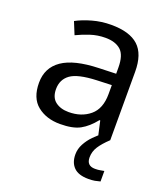

<svg xmlns="http://www.w3.org/2000/svg" viewBox="-140 -644 840 962"><g transform="rotate(20 280.5 -162.5)"><path d="M288 -545Q386 -545 433 -502Q480 -459 480 -365V0H416L399 -76H395Q360 -32 321.5 -11Q283 10 215 10Q142 10 94 -28.5Q46 -67 46 -149Q46 -229 109 -272.5Q172 -316 303 -320L394 -323V-355Q394 -422 365 -448Q336 -474 283 -474Q241 -474 203 -461.5Q165 -449 132 -433L105 -499Q140 -518 188 -531.5Q236 -545 288 -545ZM314 -259Q214 -255 175.5 -227Q137 -199 137 -148Q137 -103 164.5 -82Q192 -61 235 -61Q303 -61 348 -98.5Q393 -136 393 -214V-262ZM412 116Q412 161 457 161Q474 161 485.5 158.5Q497 156 505 155V211Q491 215 477 217.5Q463 220 443 220Q390 220 365 195Q340 170 340 126Q340 97 354.5 70Q369 43 390.5 21Q412 -1 432 -15L480 0Q446 32 429 58.5Q412 85 412 116Z"/></g></svg>

Font: Noto Sans Living
Style: Regular
Weight: 400
Designer: Monotype Design Team
Foundry: Monotype Imaging Inc.
Version: Version 2.013; ttfautohint (v1.8.4.7-5d5b)